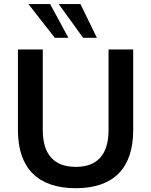

<svg xmlns="http://www.w3.org/2000/svg" viewBox="-20 -941 764 970"><path d="M362.7 9.8C552.9 9.8 652.9 -90.2 652.9 -283.3V-691.2H528.4V-284.3C528.4 -159.8 471.6 -98 362.7 -98C253.9 -98 196.1 -159.8 196.1 -284.3V-691.2H70.6V-283.3C70.6 -90.2 172.5 9.8 362.7 9.8ZM400 -750H469.6L386.3 -920.6H276.5ZM256.9 -750H325.5L233.3 -920.6H123.5Z"/></svg>

Font: LL Pando Sans
Style: Bold
Weight: 700
Designer: Joshua Smith
Foundry: Joshua Smith
Version: Version 1.000;Glyphs 3.2.1 (3258)